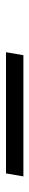

<svg xmlns="http://www.w3.org/2000/svg" viewBox="251 -291 98 640"><g transform="rotate(-90 300.0 29.0)"><path d="M32 58 42 0H446L436 58Z"/></g></svg>

Font: Iosevka Slab LtExObl
Style: Regular
Weight: 300
Width: 7
Italic angle: -9°
Monospace: yes
Designer: Belleve Invis
Foundry: Belleve Invis
Version: Version 11.1.0; ttfautohint (v1.8.3)